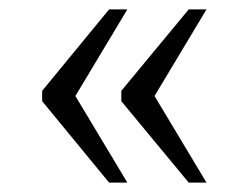

<svg xmlns="http://www.w3.org/2000/svg" viewBox="-20 -475 531 410"><path d="M383 -85 239 -259V-281L383 -455H421L310 -270L421 -85ZM213 -85 70 -259V-281L213 -455H252L141 -270L252 -85Z"/></svg>

Font: Noto Serif Armenian Light
Style: Regular
Weight: 300
Version: Version 2.007